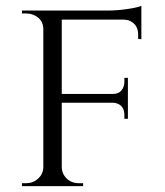

<svg xmlns="http://www.w3.org/2000/svg" viewBox="-20 -636 563 656"><path d="M452 -518Q452 -552 423 -565Q413 -569 402 -569H191V-315H365Q385 -315 395 -327Q405 -339 405 -357V-370H417V-230H405V-243Q405 -267 389 -278Q380 -284 367 -285H191V-64Q192 -37 215 -20Q230 -10 250 -10H264V0H55V-10H69Q93 -10 110 -25.5Q127 -41 128 -63V-538Q127 -569 99 -583Q85 -590 69 -590H55V-600H191H350Q379 -600 414 -605Q449 -610 463 -616V-502L452 -503Z"/></svg>

Font: Cinzel
Style: Regular
Weight: 400
Designer: Natanael Gama
Version: Version 1.001;PS 001.001;hotconv 1.0.56;makeotf.lib2.0.21325